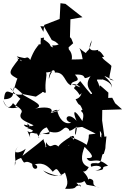

<svg xmlns="http://www.w3.org/2000/svg" viewBox="-24 -832 779 1194"><path d="M650 -256C590 -307 594 -314 596 -278C592 -340 551 -339 611 -337C593 -345 674 -326 671 -286C683 -333 556 -395 684 -332C639 -335 661 -358 669 -422C661 -435 582 -484 624 -478C574 -558 584 -473 587 -522C528 -509 522 -535 548 -582C529 -502 522 -527 510 -502C444 -544 476 -554 490 -464C398 -458 432 -472 415 -442C425 -458 431 -496 404 -525C398 -569 411 -514 371 -584C328 -523 284 -569 307 -537C269 -549 319 -546 230 -598C225 -564 248 -574 250 -598C206 -602 245 -509 235 -504C330 -529 238 -572 311 -501C266 -573 232 -560 208 -551C261 -575 206 -576 164 -459C135 -507 109 -428 143 -476C147 -459 76 -487 81 -479C129 -444 111 -444 85 -471C100 -402 110 -452 99 -472C16 -368 27 -376 106 -331C85 -363 87 -358 59 -264C59 -308 71 -287 120 -245C43 -229 9 -311 1 -215C74 -214 64 -275 39 -284C102 -209 140 -186 113 -231C46 -149 81 -170 88 -165C47 -153 7 -158 -4 -209C19 -147 43 -163 58 -193C51 -182 122 -158 110 -133C84 -91 134 -78 185 -53C124 -23 144 -46 182 -19C150 14 131 -59 164 23C148 -39 216 23 213 -13C206 -51 143 -51 125 -57C126 -40 185 -24 148 -64C137 -40 199 -49 201 -5C196 -56 198 -51 239 -104C168 -37 210 -1 220 25C208 33 223 -28 267 -40C312 30 261 -12 201 5C307 -2 333 -45 279 -15C374 15 366 -67 405 -27C403 -2 455 -47 455 -44C445 35 438 8 447 -38C470 -41 515 -44 478 -47L567 -3L571 -1C499 11 548 -13 515 69C505 62 488 48 410 17C472 -5 410 81 399 72C446 60 435 33 419 16C332 69 339 84 340 80C302 45 297 109 262 52C259 104 279 62 242 98C284 84 234 37 250 30C195 78 208 64 116 137L136 93C100 123 40 131 95 72C47 121 85 163 67 199C74 182 53 169 107 150C139 210 117 151 176 187C178 242 235 211 191 188C206 192 248 164 304 236C331 210 327 213 359 260C364 246 348 283 244 228C280 264 343 274 380 241C406 309 392 323 381 342C471 345 428 325 470 321C464 296 504 359 451 305C515 309 490 274 512 312C515 323 538 315 598 336C522 318 585 291 533 279C483 307 569 306 486 228C465 204 497 269 528 207C471 187 482 133 502 81C543 123 574 154 515 151C539 197 571 131 648 199C582 209 658 223 568 230C640 213 588 187 544 205C522 165 607 194 566 177C616 209 602 116 621 126C639 64 625 127 638 16C592 25 600 30 597 -19C625 17 582 9 628 36L611 -83L612 -148L735 -152L692 -190L674 -224L649 -223ZM237 -256C243 -270 256 -245 261 -259C252 -323 272 -366 262 -381C325 -387 295 -404 280 -341C278 -393 319 -410 317 -381C382 -385 375 -318 418 -301C416 -340 493 -312 442 -368C537 -373 469 -325 539 -358C485 -284 574 -248 541 -247C520 -271 502 -293 475 -328C416 -260 433 -305 472 -241C507 -277 499 -283 420 -309C501 -314 499 -226 446 -215C477 -154 465 -206 489 -150C460 -133 511 -152 488 -79C437 -161 425 -144 452 -81C395 -145 364 -82 419 -69C376 -53 340 -96 331 -149C305 -148 272 -119 348 -151C340 -138 261 -122 293 -130C317 -169 241 -168 194 -156C255 -175 196 -197 107 -249L199 -231ZM249 -668 298 -583 320 -573 384 -521 431 -563 420 -591 411 -601 414 -712 489 -725 383 -808 352 -812 347 -714 251 -677 246 -634 227 -669Z"/></svg>

Font: Hussar Lance
Style: Regular
Weight: 700
Foundry: Cannot Into Space Fonts, PlusOne Fonts
Version: Version 2.27